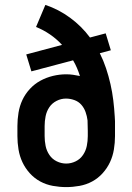

<svg xmlns="http://www.w3.org/2000/svg" viewBox="-20 -755 540 783"><path d="M250 8Q223 8 195.5 3Q168 -2 144 -15Q120 -28 101.5 -48.5Q83 -69 71.5 -93.5Q60 -118 55.5 -145.5Q51 -173 51 -200V-241Q51 -268 55.5 -295.5Q60 -323 71.5 -347.5Q83 -372 102 -392.5Q121 -413 145 -426Q169 -439 196 -445.5Q223 -452 250 -452Q264 -452 278 -450Q292 -448 306 -445Q301 -461 294 -477.5Q287 -494 278 -509L108 -464L87 -533L233 -572Q211 -596 184 -614.5Q157 -633 127 -645L165 -735Q219 -717 266 -682.5Q313 -648 347 -602L411 -619L432 -550L387 -538Q402 -508 412.5 -476.5Q423 -445 430.5 -412Q438 -379 442 -346Q446 -313 448 -279Q449 -270 449 -260.5Q449 -251 449 -241V-200Q449 -173 444.5 -145.5Q440 -118 428.5 -93.5Q417 -69 398.5 -48.5Q380 -28 356 -15Q332 -2 304.5 3Q277 8 250 8ZM250 -88Q270 -88 288.5 -97Q307 -106 318.5 -123Q330 -140 334 -160Q338 -180 338 -200V-221Q338 -231 337.5 -242Q337 -253 337 -264Q335 -281 329 -298Q323 -315 311.5 -328Q300 -341 283 -347Q266 -353 249 -353Q229 -353 210.5 -343.5Q192 -334 181 -317.5Q170 -301 166 -281Q162 -261 162 -241V-200Q162 -180 166 -160Q170 -140 181.5 -123Q193 -106 211.5 -97Q230 -88 250 -88Z"/></svg>

Font: Iosevka SS08 Regular
Style: Bold
Weight: 700
Monospace: yes
Designer: Belleve Invis
Foundry: Belleve Invis
Version: Version 16.3.4; ttfautohint (v1.8.4)